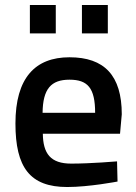

<svg xmlns="http://www.w3.org/2000/svg" viewBox="-20 -741 548 771"><path d="M413 -607V-721H309V-607ZM204 -607V-721H100V-607ZM151 -288C152 -384 185 -421 259 -421C332 -421 362 -388 362 -288H151ZM266 -84C183 -84 153 -124 152 -204H462L469 -282C469 -438 399 -511 259 -511C121 -511 42 -428 42 -245C42 -69 100 10 250 10C338 10 452 -12 452 -12L450 -93C450 -93 345 -84 266 -84Z"/></svg>

Font: RazerF5 SemiBold
Style: Regular
Weight: 600
Foundry: Razer Inc.
Version: Version 2